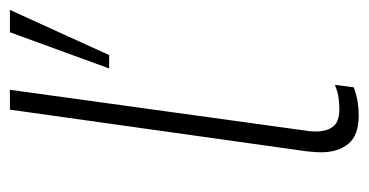

<svg xmlns="http://www.w3.org/2000/svg" viewBox="-198 -539 743 387"><g transform="rotate(-90 173.5 -345.5)"><path d="M134 6Q94 6 77 -15Q60 -36 60 -70Q60 -73 60.5 -82Q61 -91 62 -99L146 -697H186L104 -103Q103 -98 102.5 -92.5Q102 -87 102 -80Q102 -59 111.5 -46Q121 -33 147 -33Q158 -33 169.5 -34.5Q181 -36 196 -42L191 -4Q174 2 161 4Q148 6 134 6ZM229 -497 302 -697H347L256 -497Z"/></g></svg>

Font: Hanken Grotesk ExtraLight
Style: Italic
Weight: 250
Italic angle: -8°
Designer: Alfredo Marco Pradil
Foundry: Hanken Design Co.
Version: Version 3.013